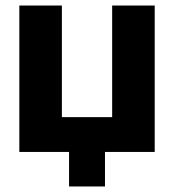

<svg xmlns="http://www.w3.org/2000/svg" viewBox="-20 -550 630 695"><path d="M230 125V0H50V-530H204V-126H386V-530H540V0H360V125Z"/></svg>

Font: Golos Text
Style: Bold
Weight: 700
Designer: A.Korolkova, Vitaly Kuzmin
Foundry: ParaType Ltd
Version: Version 2.004